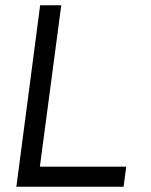

<svg xmlns="http://www.w3.org/2000/svg" viewBox="-20 -706 573 727"><path d="M132 -686H212L131 -75H458L448 1H42Z"/></svg>

Font: Bellota Text
Style: Bold Italic
Weight: 700
Italic angle: -7.5°
Designer: Kemie Guaida
Foundry: Kemie Guaida
Version: Version 4.001